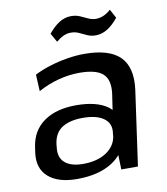

<svg xmlns="http://www.w3.org/2000/svg" viewBox="-83 -797 761 875"><g transform="rotate(-10 298.0 -360.0)"><path d="M204 8Q116 8 71 -32Q26 -72 36 -144L40 -171Q51 -244 107.5 -284Q164 -324 256 -324Q353 -324 404 -286Q411 -280 417 -274L428 -348Q436 -411 405 -439Q374 -467 297 -467Q249 -467 199.5 -454Q150 -441 105 -416L101 -493Q132 -509 171.5 -521.5Q211 -534 253.5 -541Q296 -548 334 -548Q449 -548 498.5 -498.5Q548 -449 535 -348L486 0H409L407 -67Q391 -48 368 -33Q305 8 204 8ZM243 -55Q308 -55 350 -82.5Q392 -110 399 -156L400 -169Q407 -213 374 -237.5Q341 -262 276 -262Q217 -262 181 -239.5Q145 -217 138 -165L137 -153Q130 -105 158 -80Q186 -55 243 -55ZM199 -665Q224 -696 250 -712Q276 -728 304 -728Q327 -728 345 -720Q363 -712 380 -704Q397 -696 415 -696Q432 -696 449 -703Q466 -710 484 -726L506 -685Q481 -654 455 -638Q429 -622 401 -622Q379 -622 361 -630.5Q343 -639 326.5 -646.5Q310 -654 290 -654Q273 -654 256.5 -646.5Q240 -639 222 -624Z"/></g></svg>

Font: Pathway Extreme 8pt Thin 12pt Medium
Style: Italic
Weight: 500
Italic angle: -8°
Version: Version 1.001;gftools[0.9.26]